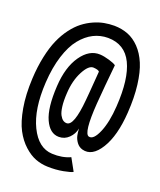

<svg xmlns="http://www.w3.org/2000/svg" viewBox="-144 -790 737 884"><g transform="rotate(20 225.0 -348.5)"><path d="M193.5 9Q164 8 135.8 -2.5Q107.5 -13 78.8 -39Q50 -65 29.5 -103.8Q9 -142.5 -2 -205.5Q-13 -268.5 -9 -348Q-6 -407.5 4.8 -457.8Q15.5 -508 31.5 -544.2Q47.5 -580.5 69 -609Q90.5 -637.5 113.8 -655.5Q137 -673.5 163.2 -685.2Q189.5 -697 214 -701.5Q238.5 -706 263.5 -706Q300 -705.5 330.8 -693.5Q361.5 -681.5 387.5 -654.5Q413.5 -627.5 430.5 -587.2Q447.5 -547 455 -486.8Q462.5 -426.5 457.5 -351Q450 -235.5 410 -170.8Q370 -106 319 -120Q301.5 -125 290.2 -140.2Q279 -155.5 275.5 -171.5Q272 -187.5 271.5 -205.5Q266 -177.5 245.5 -157.5Q225 -137.5 197 -137.5Q152.5 -137.5 127.8 -192Q103 -246.5 109.5 -354.5Q115 -449 154.2 -505.2Q193.5 -561.5 246.5 -559Q266.5 -558 292.8 -550.2Q319 -542.5 327 -535.5Q316.5 -431.5 309.5 -341.5Q299 -192 327 -186Q351 -180.5 372.5 -231Q394 -281.5 399 -361Q408 -497.5 372.8 -570.2Q337.5 -643 255 -643.5Q217.5 -643.5 184.2 -626.8Q151 -610 123.5 -576Q96 -542 77.8 -484.8Q59.5 -427.5 55 -352.5Q47 -219.5 86.8 -138.2Q126.5 -57 194.5 -54Q244 -51.5 283.5 -69.5L316.5 -9.5Q308 -3.5 271.5 3.5Q235 10.5 193.5 9ZM209.5 -209Q245 -209 256.5 -339.5Q257.5 -348.5 259.5 -373.2Q261.5 -398 264 -431Q266.5 -464 268 -483Q262.5 -490.5 238.5 -492Q214.5 -493 190.8 -447.8Q167 -402.5 163.5 -340Q161 -301.5 164.5 -274.5Q168 -247.5 175.5 -234Q183 -220.5 191.2 -214.8Q199.5 -209 209.5 -209Z"/></g></svg>

Font: League Mono Condensed
Style: Regular
Weight: 400
Width: 1
Designer: Tyler Finck
Foundry: The League of Moveable Type / Tyler Finck
Version: Version 2.210